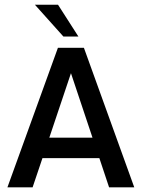

<svg xmlns="http://www.w3.org/2000/svg" viewBox="-20 -799 604 819"><path d="M314.5 -643.1 227.5 -778.8H128.9L250.5 -643.1ZM445.3 0H552.7L337.9 -595.2H227.1L11.7 0H119.1L161.1 -124.5H403.8ZM190.4 -211.9 282.7 -486.8 374.5 -211.9Z"/></svg>

Font: Now SemiBold
Style: Regular
Weight: 600
Designer: Alfredo Marco Pradil
Foundry: Alfredo Marco Pradil
Version: Version 1.200;hotconv 1.0.109;makeotfexe 2.5.65596